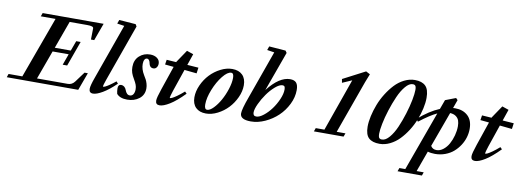

<svg xmlns="http://www.w3.org/2000/svg" viewBox="-119 -1162 4986 1834"><g transform="rotate(10 2374.0 -244.5)"><path d="M-48.8 0 -37.1 -33.7H96.2L313.5 -629.4H170.4L182.6 -663.1H773.9L712.4 -494.1H680.7L682.6 -602.1Q683.1 -613.8 668.5 -619.1Q653.8 -624.5 621.6 -624.5H451.2L354 -356.9H509.3L544.9 -454.1H587.9L500 -210.4H456.5L495.6 -318.4H339.8L237.8 -38.6H535.6Q577.1 -38.6 603 -73.7L675.3 -171.9H707.5L644.5 0Z M789.1 11.2Q750.5 11.2 750.5 -28.8Q750.5 -60.1 780.8 -143.1L971.2 -677.7L901.4 -688L914.6 -725.1L1075.7 -712.9L1087.9 -692.4L892.1 -144Q871.1 -83.5 871.1 -74.7Q871.1 -70.8 876 -70.8Q881.3 -70.8 894 -76.4Q906.7 -82 932.9 -99.6Q959 -117.2 990.7 -143.1L1007.8 -123.5Q939.5 -56.6 881.6 -22.7Q823.7 11.2 789.1 11.2Z M1120.6 11.2Q1048.8 11.2 1017.6 -26.9Q1011.2 -52.2 1011.2 -80.1Q1011.2 -117.2 1042 -117.2Q1058.1 -117.2 1071.3 -106.4Q1084.5 -95.7 1090.8 -78.1Q1106.9 -32.7 1137.2 -32.7Q1160.2 -32.7 1171.9 -51.5Q1183.6 -70.3 1183.6 -99.6Q1183.6 -123 1176 -143.3Q1168.5 -163.6 1150.9 -193.4Q1133.3 -222.7 1124.5 -248Q1115.7 -273.4 1115.7 -305.7Q1115.7 -373 1158.9 -412.4Q1202.1 -451.7 1263.2 -451.7Q1304.7 -451.7 1331.3 -431.9Q1357.9 -412.1 1357.9 -379.4Q1357.9 -356.9 1345.9 -341.6Q1334 -326.2 1315.4 -326.2Q1295.4 -326.2 1284.9 -338.1Q1274.4 -350.1 1271.5 -368.2Q1269.5 -383.3 1261.2 -395.5Q1252.9 -407.7 1240.2 -407.7Q1225.1 -407.7 1216.6 -392.1Q1208 -376.5 1208 -350.6Q1208 -299.3 1239.7 -247.1Q1254.9 -222.2 1262.2 -208.5Q1269.5 -194.8 1276.4 -171.9Q1283.2 -148.9 1283.2 -126Q1283.2 -62 1235.8 -25.4Q1188.5 11.2 1120.6 11.2Z M1434.6 11.2Q1395.5 11.2 1395.5 -28.8Q1395.5 -56.2 1425.3 -143.1L1503.9 -374L1419.4 -382.3L1426.8 -429.2L1520.5 -422.9L1521.5 -426.8L1603 -547.4L1667 -525.4L1629.4 -415.5L1738.3 -407.7L1730.5 -351.1L1611.3 -363.3L1538.1 -148.9Q1518.6 -88.9 1518.6 -78.1Q1518.6 -74.7 1522.5 -74.7Q1528.8 -74.7 1543 -81.3Q1557.1 -87.9 1586.7 -108.6Q1616.2 -129.4 1652.3 -161.1L1670.4 -143.1Q1590.8 -62 1531 -25.4Q1471.2 11.2 1434.6 11.2Z M1883.8 11.2Q1820.8 11.2 1785.2 -23.9Q1749.5 -59.1 1749.5 -123Q1749.5 -181.6 1776.9 -241.9Q1804.2 -302.2 1847.4 -347.9Q1890.6 -393.6 1947.5 -422.6Q2004.4 -451.7 2059.6 -451.7Q2123.5 -451.7 2159.2 -416.3Q2194.8 -380.9 2194.8 -316.9Q2194.8 -258.3 2167.2 -198.2Q2139.6 -138.2 2096.4 -92.5Q2053.2 -46.9 1996.3 -17.8Q1939.5 11.2 1883.8 11.2ZM1889.2 -25.9Q1916 -25.9 1950.2 -61Q1984.4 -96.2 2012.9 -147.2Q2041.5 -198.2 2061.3 -259.5Q2081.1 -320.8 2081.1 -368.7Q2081.1 -414.6 2055.7 -414.6Q2020 -414.6 1974.1 -357.2Q1928.2 -299.8 1895.8 -218.5Q1863.3 -137.2 1863.3 -73.7Q1863.3 -25.9 1889.2 -25.9Z M2319.8 11.2Q2215.3 11.2 2215.3 -48.8Q2215.3 -89.8 2260.3 -212.4L2426.3 -677.2L2356 -688L2369.1 -725.1L2529.8 -712.9L2543.5 -692.4L2404.8 -308.6Q2516.1 -451.7 2621.1 -451.7Q2662.6 -451.7 2681.4 -429.7Q2700.2 -407.7 2700.2 -358.9Q2700.2 -290 2666.5 -221.7Q2632.8 -153.3 2579.3 -102.5Q2525.9 -51.8 2456.8 -20.3Q2387.7 11.2 2319.8 11.2ZM2362.8 -43.9Q2393.1 -43.9 2432.6 -75Q2472.2 -106 2505.4 -150.9Q2538.6 -195.8 2561.8 -249.3Q2585 -302.7 2585 -344.2Q2585 -364.3 2579.3 -373Q2573.7 -381.8 2559.6 -381.8Q2529.8 -381.8 2489 -346.4Q2448.2 -311 2414.1 -262.7Q2379.9 -214.4 2355.7 -162.1Q2331.5 -109.9 2331.5 -78.1Q2331.5 -43.9 2362.8 -43.9Z M2930.2 0 2942.4 -33.7H3026.4L3206.5 -543.9L3113.8 -503.4L3107.4 -539.1L3322.3 -650.9L3362.3 -629.9Q3346.2 -592.3 3330.1 -547.9L3145.5 -33.7H3230.5L3217.8 0Z M3566.9 8.3Q3498 8.3 3462.9 -23.9Q3427.7 -56.2 3427.7 -134.3Q3427.7 -181.2 3440.2 -237.5Q3452.6 -293.9 3474.9 -351.6Q3497.1 -409.2 3530.8 -462.9Q3564.5 -516.6 3604 -558.6Q3643.6 -600.6 3693.8 -625.7Q3744.1 -650.9 3796.4 -650.9Q3864.7 -650.9 3899.7 -616.9Q3934.6 -583 3934.6 -502Q3934.6 -454.1 3922.1 -397.9Q3909.7 -341.8 3887.2 -285.2Q3864.7 -228.5 3831.1 -175.5Q3797.4 -122.6 3757.8 -81.8Q3718.3 -41 3668.5 -16.4Q3618.7 8.3 3566.9 8.3ZM3584 -36.1Q3618.7 -36.1 3654.8 -78.6Q3690.9 -121.1 3719 -185.8Q3747.1 -250.5 3769.5 -322.8Q3792 -395 3804.2 -458.3Q3816.4 -521.5 3816.4 -558.1Q3816.4 -575.7 3813.5 -586.4Q3810.5 -597.2 3804.7 -601.6Q3798.8 -606 3794.4 -606.9Q3790 -607.9 3782.2 -607.9Q3748 -607.9 3711.9 -564.9Q3675.8 -522 3647.5 -457.3Q3619.1 -392.6 3595.9 -320.1Q3572.8 -247.6 3560.3 -184.8Q3547.9 -122.1 3547.9 -86.9Q3547.9 -68.8 3550.8 -57.9Q3553.7 -46.9 3559.8 -42.5Q3565.9 -38.1 3570.8 -37.1Q3575.7 -36.1 3584 -36.1Z M4105.5 11.2Q4066.4 11.2 4035.6 1.5L3962.4 203.1H4031.2L4019.5 236.3H3783.2L3795.4 203.1H3852.5L4061.5 -373.5Q3996.6 -344.2 3892.6 -263.7L3874 -287.1Q3980 -379.9 4078.6 -420.4L4111.8 -511.2L4212.9 -549.8L4230 -532.2L4200.7 -450.7Q4213.4 -451.7 4220.7 -451.7Q4297.4 -451.7 4344.5 -408.2Q4391.6 -364.7 4391.6 -280.8Q4391.6 -240.2 4379.6 -199.2Q4367.7 -158.2 4343.3 -120.4Q4318.8 -82.5 4285.4 -53.2Q4252 -23.9 4205.1 -6.3Q4158.2 11.2 4105.5 11.2ZM4276.4 -286.1Q4276.4 -318.8 4268.3 -341.8Q4260.3 -364.7 4238.5 -380.6Q4216.8 -396.5 4181.6 -398.4L4057.6 -58.1Q4075.7 -27.3 4114.3 -27.3Q4148.4 -27.3 4179.4 -51.8Q4210.4 -76.2 4231.2 -114Q4252 -151.9 4264.2 -197.5Q4276.4 -243.2 4276.4 -286.1Z M4493.2 11.2Q4454.1 11.2 4454.1 -28.8Q4454.1 -56.2 4483.9 -143.1L4562.5 -374L4478 -382.3L4485.4 -429.2L4579.1 -422.9L4580.1 -426.8L4661.6 -547.4L4725.6 -525.4L4688 -415.5L4796.9 -407.7L4789.1 -351.1L4669.9 -363.3L4596.7 -148.9Q4577.1 -88.9 4577.1 -78.1Q4577.1 -74.7 4581.1 -74.7Q4587.4 -74.7 4601.6 -81.3Q4615.7 -87.9 4645.3 -108.6Q4674.8 -129.4 4710.9 -161.1L4729 -143.1Q4649.4 -62 4589.6 -25.4Q4529.8 11.2 4493.2 11.2Z"/></g></svg>

Font: Elstob 10pt
Style: Bold Italic
Weight: 700
Italic angle: -20°
Designer: Peter S. Baker
Version: Version 1.015